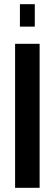

<svg xmlns="http://www.w3.org/2000/svg" viewBox="-20 -896 261 916"><path d="M52 0V-687H169V0ZM75 -769V-876H146V-769Z"/></svg>

Font: Archivo ExtraCondensed SemiBold
Style: Regular
Weight: 600
Width: 2
Designer: Hector Gatti
Foundry: Omnibus-Type
Version: Version 2.001